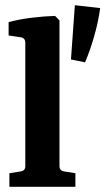

<svg xmlns="http://www.w3.org/2000/svg" viewBox="-20 -716 404 736"><path d="M208 -80Q208 -62 225 -59L269 -52V0H16V-52L60 -59Q77 -62 77 -79V-552Q77 -570 60 -573L13 -580V-631Q52 -642 101.5 -648Q151 -654 191 -655L208 -638ZM252 -488 267 -696 364 -685Q357 -633 341 -577Q325 -521 306 -477Z"/></svg>

Font: Yrsa
Style: Regular
Weight: 400
Designer: Anna Giedrys (Yrsa+Rasa design), David Brezina (Yrsa art-direction, Rasa art-direction, design)
Foundry: Rosetta Type Foundry
Version: Version 2.004